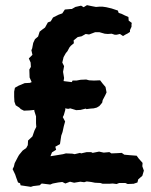

<svg xmlns="http://www.w3.org/2000/svg" viewBox="-20 -709 586 746"><path d="M60 11 58 3 50 0 43 -19 39 -31 29 -52 34 -62 37 -75 50 -100 54 -107 68 -124 82 -134 88 -145 89 -163 106 -179 114 -202 121 -216 120 -230V-257L113 -279L114 -282L95 -280L73 -279L61 -285L55 -291L41 -300L36 -314L35 -333V-353L38 -368L52 -376L76 -386L96 -387L103 -390L95 -408L94 -439L100 -449L99 -466L92 -482L106 -496L102 -514L105 -521L109 -542L116 -557L128 -567L134 -586L144 -594L155 -602L166 -622L177 -626L186 -641L208 -652L222 -657L232 -672L255 -674H259L273 -682L295 -687L305 -681L318 -689L337 -685L353 -682L365 -683H379L393 -681L414 -676L438 -668L441 -659L453 -655L465 -649L479 -643L480 -629L492 -620L491 -614V-605L485 -592V-585L476 -579L468 -575L458 -569L452 -573L446 -577L433 -574H426L414 -578L399 -577L387 -578L366 -584H350L326 -575L313 -577L297 -568L282 -565L266 -552L267 -541L255 -531L250 -525L242 -510L236 -503L227 -487L222 -466L229 -452L225 -430L229 -406L227 -394L234 -393L259 -390L262 -396H277L293 -399L315 -400L326 -397L345 -396L369 -397L379 -384L390 -371L394 -350L389 -339L379 -320L377 -310L366 -297L356 -291L344 -288L331 -287L316 -285L313 -287L293 -282L276 -281L253 -288L245 -286L233 -288L234 -283L228 -262L224 -254L233 -237L228 -219L223 -196L218 -182L213 -149L195 -139L198 -127L182 -117L176 -102L195 -105L225 -110L236 -113L261 -112L270 -110L291 -115L295 -113L317 -118H334L340 -115L365 -120L383 -116L405 -118L413 -113L437 -114L453 -115L463 -108L485 -106L511 -104L519 -93L534 -76L533 -63L539 -46L533 -26L517 -12L514 0L499 5L476 6L467 2H443L433 6L418 4L404 5H379L370 2L349 1L334 -2L317 -4L307 -1L292 -3L268 1L252 -3L234 4L222 -2L206 0L185 4L175 8L142 4L134 11L109 14L100 17Z"/></svg>

Font: Winky Rough Medium
Style: Regular
Weight: 500
Designer: Simon Atzbach
Foundry: typofactur
Version: Version 1.206; ttfautohint (v1.8.4.7-5d5b)